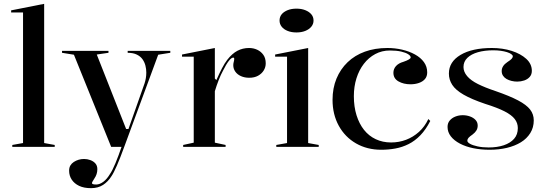

<svg xmlns="http://www.w3.org/2000/svg" viewBox="-20 -765 2844 1000"><path d="M210 -20 265 -10V0H44V-10L100 -20V-700H38V-711L210 -745Z M454 215Q417 215 392 203Q367 191 353.5 170.5Q340 150 340 124Q340 108 346.5 97Q353 86 364.5 78.5Q376 71 389.5 67Q403 63 418 63Q435 63 451 69Q467 75 477 86.5Q487 98 487 116Q487 130 483 142Q479 154 472 164Q466 174 462.5 179.5Q459 185 459 189Q459 196 481 196Q499 196 518 182Q537 168 553 141Q566 122 581.5 84.5Q597 47 613 0H559L365 -480L303 -490V-500H545V-490L484 -481L637 -93H649L733 -331Q737 -343 739.5 -357.5Q742 -372 742 -387Q742 -405 737.5 -423Q733 -441 722.5 -456Q712 -471 693 -480.5Q674 -490 645 -490V-500H867V-490L804 -480L627 0Q606 58 589 97Q572 136 561 152Q543 181 517 198Q491 215 454 215Z M934 0V-10L989 -22V-470H928V-481L1099 -515V-356L1107 -348Q1122 -382 1136 -409Q1150 -436 1164 -454Q1189 -486 1216.5 -500.5Q1244 -515 1277 -515Q1300 -515 1319.5 -506Q1339 -497 1351.5 -479.5Q1364 -462 1364 -435Q1364 -415 1353.5 -398Q1343 -381 1324 -370.5Q1305 -360 1278 -360Q1254 -360 1235 -368.5Q1216 -377 1205.5 -392Q1195 -407 1195 -425Q1195 -433 1196.5 -438.5Q1198 -444 1199 -449.5Q1200 -455 1200 -458Q1200 -465 1195 -465Q1185 -465 1171.5 -447.5Q1158 -430 1141 -396Q1130 -376 1119 -348Q1108 -320 1099 -290V-22L1155 -10V0Z M1524 -596Q1498 -596 1478 -604Q1458 -612 1447 -626Q1436 -640 1436 -658Q1436 -677 1447 -690.5Q1458 -704 1478 -712Q1498 -720 1524 -720Q1550 -720 1570 -712Q1590 -704 1601.5 -690.5Q1613 -677 1613 -658Q1613 -640 1601.5 -626Q1590 -612 1570 -604Q1550 -596 1524 -596ZM1419 0V-10L1475 -20V-470H1413V-481L1585 -515V-20L1640 -10V0Z M1966 15Q1892 15 1834.5 -18Q1777 -51 1744.5 -110Q1712 -169 1712 -245Q1712 -306 1732.5 -355.5Q1753 -405 1790.5 -441Q1828 -477 1880.5 -496Q1933 -515 1998 -515Q2037 -515 2074 -506.5Q2111 -498 2141 -481.5Q2171 -465 2188 -441.5Q2205 -418 2205 -388Q2205 -367 2193.5 -353.5Q2182 -340 2162 -333Q2142 -326 2118 -326Q2082 -326 2055.5 -341Q2029 -356 2029 -386Q2029 -406 2042.5 -421Q2056 -436 2081 -443Q2119 -456 2119 -466Q2119 -474 2106 -482.5Q2093 -491 2069 -496.5Q2045 -502 2011 -502Q1969 -502 1934.5 -483.5Q1900 -465 1875 -432.5Q1850 -400 1836.5 -357Q1823 -314 1823 -264Q1823 -209 1837 -164.5Q1851 -120 1876 -88.5Q1901 -57 1937 -40Q1973 -23 2017 -23Q2058 -23 2095 -37Q2132 -51 2162 -78Q2192 -105 2211 -145L2221 -135Q2198 -90 2169.5 -60.5Q2141 -31 2108 -14.5Q2075 2 2039 8.5Q2003 15 1966 15Z M2530 15Q2485 15 2445.5 7Q2406 -1 2375.5 -17Q2345 -33 2328 -55Q2311 -77 2311 -104Q2311 -124 2322.5 -137.5Q2334 -151 2352 -158Q2370 -165 2390 -165Q2410 -165 2428 -158.5Q2446 -152 2457 -140Q2468 -128 2468 -111Q2468 -97 2461.5 -86Q2455 -75 2442 -65Q2426 -54 2420 -47Q2414 -40 2414 -32Q2414 -24 2428 -16Q2442 -8 2467.5 -2.5Q2493 3 2525 3Q2570 3 2604 -8.5Q2638 -20 2657.5 -42Q2677 -64 2677 -98Q2677 -124 2661 -145Q2645 -166 2608 -185Q2571 -204 2507 -224Q2436 -248 2394.5 -272Q2353 -296 2335.5 -323Q2318 -350 2318 -382Q2318 -443 2378.5 -479Q2439 -515 2542 -515Q2598 -515 2645 -500Q2692 -485 2721 -458.5Q2750 -432 2750 -396Q2750 -377 2739 -364.5Q2728 -352 2710.5 -346Q2693 -340 2674 -340Q2659 -340 2644.5 -343.5Q2630 -347 2618.5 -353.5Q2607 -360 2600 -370.5Q2593 -381 2593 -395Q2593 -422 2623 -442Q2639 -452 2645 -459Q2651 -466 2651 -472Q2651 -477 2643 -483Q2635 -489 2620.5 -493.5Q2606 -498 2588 -500.5Q2570 -503 2549 -503Q2504 -503 2469 -493Q2434 -483 2414 -463.5Q2394 -444 2394 -416Q2394 -391 2413 -368.5Q2432 -346 2469 -327.5Q2506 -309 2560 -291Q2635 -265 2678.5 -242Q2722 -219 2741 -194.5Q2760 -170 2760 -138Q2760 -101 2742 -72Q2724 -43 2693 -24Q2662 -5 2620.5 5Q2579 15 2530 15Z"/></svg>

Font: Kalnia
Style: Regular
Weight: 400
Designer: Frida Medrano
Foundry: Frida Medrano
Version: Version 1.105